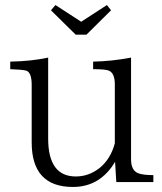

<svg xmlns="http://www.w3.org/2000/svg" viewBox="-20 -739 649 769"><path d="M594.2 -9.8H445.8L440.9 -90.8Q380.9 9.8 272 9.8Q106.9 9.8 106.9 -168.9V-399.9Q106.9 -448.7 85 -456.1Q68.4 -460.4 21 -461.9V-492.2Q105 -493.7 172.9 -508.3V-184.1Q172.9 -32.2 283.7 -32.2Q335.9 -32.2 379.9 -66.9Q423.3 -103 439.9 -165V-401.4Q439.9 -445.8 416 -456.1Q402.3 -461.9 353 -461.9V-492.2Q428.7 -493.7 504.9 -508.3V-101.1Q504.9 -55.7 534.2 -44.9Q553.7 -37.6 594.2 -37.6ZM202.1 -718.8 305.2 -651.9 408.2 -718.8 424.8 -697.8 326.2 -600.1H283.2L184.1 -697.8Z"/></svg>

Font: I.Ming
Style: Regular
Weight: 400
Designer: Ichiten Fonts Project
Version: Version 5.10 Mar 24, 2018